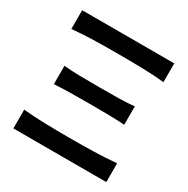

<svg xmlns="http://www.w3.org/2000/svg" viewBox="-161 -857 981 1001"><g transform="rotate(30 329.0 -356.5)"><path d="M52 -600V-713H606.5V-600Q548.5 -606 484 -607.8Q419.5 -609.5 329 -609.5Q238.5 -609.5 174.5 -607.8Q110.5 -606 52 -600ZM117 -305.5V-416Q162 -411.5 212.5 -410.8Q263 -410 329 -410Q395.5 -410 445.8 -410.8Q496 -411.5 540.5 -416V-305.5Q493 -308.5 443.5 -309.2Q394 -310 329 -310Q264.5 -310 214.8 -309.2Q165 -308.5 117 -305.5ZM49.5 0V-113Q113.5 -107 182.8 -105.2Q252 -103.5 329 -103.5Q406 -103.5 475.2 -105.2Q544.5 -107 609 -113V0Z"/></g></svg>

Font: Commissioner Flair Medium
Style: Regular
Weight: 500
Designer: Kostas Bartsokas
Foundry: Kostas Bartsokas
Version: Version 1.000; ttfautohint (v1.8.3)